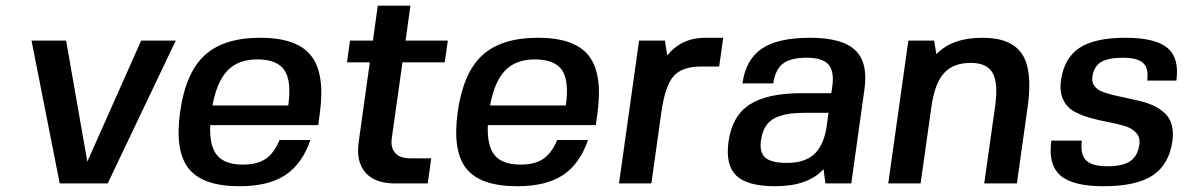

<svg xmlns="http://www.w3.org/2000/svg" viewBox="-20 -642 4143 672"><path d="M285.6 -76.2 474.1 -500H595.2L356.9 0H189L90.3 -500H211.4Z M1093.8 -204.1H715.8Q712.4 -131.8 739.5 -98.9Q766.6 -65.9 829.6 -65.9Q879.9 -65.9 909.4 -85.7Q939 -105.5 958.5 -151.9H1066.4Q1037.1 -67.4 978 -28.8Q918.9 9.8 818.8 9.8Q689.9 9.8 640.6 -51.8Q591.3 -113.3 610.4 -250Q629.4 -386.7 696 -448.2Q762.7 -509.8 891.6 -509.8Q1020 -509.8 1069.3 -446.5Q1118.7 -383.3 1099.1 -243.2ZM880.4 -434.1Q814.5 -434.1 776.9 -395.8Q739.3 -357.4 723.6 -272.9H988.8Q1001 -358.9 975.3 -396.5Q949.7 -434.1 880.4 -434.1Z M1351.1 -157.2Q1346.7 -125.5 1363 -106.7Q1379.4 -87.9 1416.5 -87.9H1489.3L1477.1 0H1362.8Q1291.5 0 1258.5 -38.6Q1225.6 -77.1 1235.4 -145L1274.4 -423.8H1194.3L1205.1 -500H1285.2L1302.2 -622.1H1416.5L1399.4 -500H1547.4L1536.6 -423.8H1388.7Z M2065.4 -204.1H1687.5Q1684.1 -131.8 1711.2 -98.9Q1738.3 -65.9 1801.3 -65.9Q1851.6 -65.9 1881.1 -85.7Q1910.6 -105.5 1930.2 -151.9H2038.1Q2008.8 -67.4 1949.7 -28.8Q1890.6 9.8 1790.5 9.8Q1661.6 9.8 1612.3 -51.8Q1563 -113.3 1582 -250Q1601.1 -386.7 1667.7 -448.2Q1734.4 -509.8 1863.3 -509.8Q1991.7 -509.8 2041 -446.5Q2090.3 -383.3 2070.8 -243.2ZM1852.1 -434.1Q1786.1 -434.1 1748.5 -395.8Q1710.9 -357.4 1695.3 -272.9H1960.4Q1972.7 -358.9 1947 -396.5Q1921.4 -434.1 1852.1 -434.1Z M2294.9 -250 2259.8 0H2146.5L2216.8 -500H2307.1L2315.4 -448.2Q2365.7 -509.8 2448.2 -509.8H2511.2L2497.1 -409.2H2434.1Q2366.7 -409.2 2337.2 -375Q2307.6 -340.8 2294.9 -250Z M2862.3 -49.8Q2807.6 9.8 2692.9 9.8Q2595.7 9.8 2557.1 -27.3Q2518.6 -64.5 2529.8 -146Q2542 -235.4 2603 -275.6Q2664.1 -315.9 2786.6 -315.9H2889.6L2893.1 -339.8Q2900.4 -393.1 2879.4 -416.5Q2858.4 -439.9 2803.2 -439.9Q2747.1 -439.9 2720.2 -419.2Q2693.4 -398.4 2686.5 -350.1H2578.6Q2590.3 -434.1 2646.5 -471.9Q2702.6 -509.8 2815.9 -509.8Q2927.7 -509.8 2973.4 -466.3Q3019 -422.9 3005.4 -328.1L2959.5 0H2869.1ZM2879.9 -247.1H2798.8Q2767.6 -247.1 2746.1 -244.4Q2724.6 -241.7 2700.7 -232.7Q2676.8 -223.6 2662.4 -203.4Q2647.9 -183.1 2643.6 -151.9Q2637.2 -108.4 2658.7 -90.1Q2680.2 -71.8 2734.4 -71.8Q2794.4 -71.8 2827.4 -100.3Q2860.4 -128.9 2872.1 -190.9Z M3257.3 -452.1Q3311.5 -509.8 3418.9 -509.8Q3519.5 -509.8 3557.1 -452.9Q3594.7 -396 3577.1 -270L3539.1 0H3424.8L3462.9 -270Q3474.1 -351.1 3454.3 -386.5Q3434.6 -421.9 3377.4 -421.9Q3316.4 -421.9 3283.9 -386Q3251.5 -350.1 3240.2 -270L3202.1 0H3088.9L3159.2 -500H3249.5Z M3803.2 -373Q3800.8 -355 3809.6 -342.3Q3818.4 -329.6 3835.4 -322.3Q3852.5 -314.9 3875 -309.6Q3897.5 -304.2 3922.6 -299.1Q3947.8 -293.9 3972.9 -287.8Q3998 -281.7 4019.8 -271Q4041.5 -260.3 4057.6 -245.1Q4073.7 -230 4080.8 -205.6Q4087.9 -181.2 4083.5 -148.9Q4071.8 -65.9 4014.4 -28.1Q3957 9.8 3842.3 9.8Q3734.4 9.8 3691.2 -28.1Q3647.9 -65.9 3659.7 -149.9H3766.6Q3760.3 -102.1 3781 -81.1Q3801.8 -60.1 3856 -60.1Q3909.7 -60.1 3935.8 -77.9Q3961.9 -95.7 3967.8 -136.2Q3971.2 -161.1 3956.5 -177.2Q3941.9 -193.4 3916 -201.2Q3890.1 -209 3858.4 -214.8Q3826.7 -220.7 3795.4 -229.5Q3764.2 -238.3 3739 -252.2Q3713.9 -266.1 3700.9 -293.7Q3688 -321.3 3693.4 -360.8Q3704.6 -439 3758.1 -474.4Q3811.5 -509.8 3919.4 -509.8Q4023.9 -509.8 4066.2 -474.1Q4108.4 -438.5 4097.2 -359.9H3995.1Q4001 -402.8 3981.2 -421.4Q3961.4 -439.9 3909.7 -439.9Q3857.9 -439.9 3833 -424.3Q3808.1 -408.7 3803.2 -373Z"/></svg>

Font: Fivo Sans Med
Style: Regular
Weight: 450
Designer: Alexander Slobzheninov
Foundry: Alexander Slobzheninov
Version: 1.0